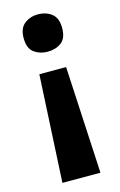

<svg xmlns="http://www.w3.org/2000/svg" viewBox="-114 -595 513 824"><g transform="rotate(-15 143.0 -183.0)"><path d="M228 -463Q228 -417 203 -398.5Q178 -380 142 -380Q108 -380 82.5 -398.5Q57 -417 57 -463Q57 -507 82.5 -526.5Q108 -546 142 -546Q178 -546 203 -526.5Q228 -507 228 -463ZM82 -296H201L226 180H57Z"/></g></svg>

Font: Noto Sans Ol Chiki
Style: Bold
Weight: 700
Designer: Monotype Design Team, Lewis McGuffie
Foundry: Monotype Imaging Inc.
Version: Version 2.003; ttfautohint (v1.8.4.7-5d5b)